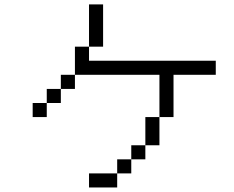

<svg xmlns="http://www.w3.org/2000/svg" viewBox="-20 -832 1040 852"><path d="M937.5 -500V-562.5H375V-625H312.5Q312.5 -625 312.5 -500H250V-437.5H187.5V-375H125V-312.5H187.5V-375H250V-437.5H312.5V-500H687.5V-312.5H625Q625 -312.5 625 -187.5H562.5V-125H500V-62.5H375V0H500V-62.5H562.5V-125H625V-187.5H687.5Q687.5 -187.5 687.5 -312.5H750V-500ZM375 -625H437.5V-812.5H375Z"/></svg>

Font: CalcUnifontExMono
Style: Regular
Weight: 500
Version: Version 15.0.06